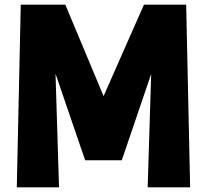

<svg xmlns="http://www.w3.org/2000/svg" viewBox="-20 -776 887 823"><path d="M795 27H613L628 -459L502 -89H345L218 -460L233 27H52L69 -756H260L424 -364L597 -756H778Z"/></svg>

Font: OpenDyslexic
Style: Bold
Weight: 800
Designer: Abbie Gonzalez
Version: Version 0.920;hotconv 1.0.109;makeotfexe 2.5.65596